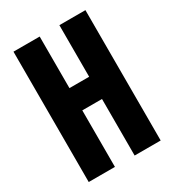

<svg xmlns="http://www.w3.org/2000/svg" viewBox="-180 -846 859 948"><g transform="rotate(-30 250.0 -371.5)"><path d="M44.9 0V-743.2H194.3V-449.2H306.6V-743.2H455.1V0H306.6V-322.3H194.3V0Z"/></g></svg>

Font: Gen Shin Gothic Monospace Bold
Style: Bold
Weight: 700
Designer: [Source Han Sans]
Ryoko NISHIZUKA  (kana & ideographs); Paul D. Hunt (Latin, Greek & Cyrillic); Wenlong ZHANG  (bopomofo
Version: Version 1.002.20150607